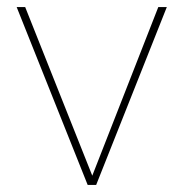

<svg xmlns="http://www.w3.org/2000/svg" viewBox="-20 -521 517 541"><path d="M227 0 27 -501H51L240 -26L426 -501H450L251 0Z"/></svg>

Font: DM Sans 18pt Thin
Style: Regular
Weight: 250
Designer: Colophon Foundry, Jonny Pinhorn
Foundry: Colophon Foundry
Version: Version 4.004;gftools[0.9.30]